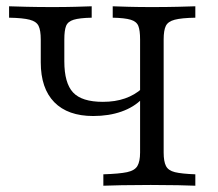

<svg xmlns="http://www.w3.org/2000/svg" viewBox="-20 -591 694 611"><path d="M308.9 0V-36.3Q359.7 -37.9 384.3 -43.1Q408.9 -48.4 417.3 -62.9Q425.8 -77.4 425.8 -105.6V-465.3Q425.8 -494.4 420.2 -508.5Q414.5 -522.6 396 -528.2Q377.4 -533.9 338.7 -534.7V-571Q357.3 -570.2 389.5 -569.4Q421.8 -568.5 462.9 -568.5Q509.7 -568.5 545.2 -569.4Q580.6 -570.2 601.6 -571V-534.7Q557.3 -533.9 535.9 -528.2Q514.5 -522.6 507.7 -508.5Q500.8 -494.4 500.8 -465.3V-105.6Q500.8 -77.4 508.1 -62.9Q515.3 -48.4 536.7 -43.1Q558.1 -37.9 601.6 -36.3V0Q581.5 -0.8 546 -1.6Q510.5 -2.4 459.7 -2.4Q406.5 -2.4 367.7 -1.6Q329 -0.8 308.9 0ZM276.6 -221.8Q196 -221.8 152.8 -265.7Q109.7 -309.7 109.7 -392.7V-465.3Q109.7 -494.4 102.8 -508.5Q96 -522.6 74.6 -528.2Q53.2 -533.9 8.9 -534.7V-571Q29.8 -570.2 65.3 -569.4Q100.8 -568.5 147.6 -568.5Q187.9 -568.5 220.2 -569.4Q252.4 -570.2 271.8 -571V-534.7Q233.1 -533.9 214.5 -528.2Q196 -522.6 190.3 -508.5Q184.7 -494.4 184.7 -465.3V-396Q184.7 -326.6 212.5 -296.8Q240.3 -266.9 307.3 -266.9Q346.8 -266.9 377.8 -277.8Q408.9 -288.7 432.3 -309.7V-276.6Q406.5 -250 366.5 -235.9Q326.6 -221.8 276.6 -221.8Z"/></svg>

Font: Playfair 9pt Light
Style: Regular
Weight: 300
Designer: Claus Eggers Sørensen
Foundry: Claus Eggers Sørensen
Version: Version 2.001;gftools[0.9.30]